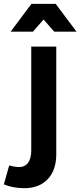

<svg xmlns="http://www.w3.org/2000/svg" viewBox="-81 -777 417 996"><path d="M145 -675.8 89.8 -612.8H-25.9L82 -756.8H208L315.9 -612.8H200.2ZM81.1 2.9V-535.2H210.9V22.9Q210.9 106.4 165.8 153.3Q120.6 200.2 41 199.2Q-18.1 197.8 -61 179.2L-33.2 81.1Q-10.3 88.4 13.2 89.8Q46.4 90.8 63.7 68.6Q81.1 46.4 81.1 2.9Z"/></svg>

Font: Montserrat-Arabic Medium
Style: Regular
Weight: 500
Designer: Mohamed Gaber
Foundry: Kief Type Foundry
Version: Version 5.008;PS 005.008;hotconv 1.0.88;makeotf.lib2.5.64775